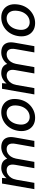

<svg xmlns="http://www.w3.org/2000/svg" viewBox="1212 -1776 576 3040"><g transform="rotate(-90 1500.0 -256.0)"><path d="M25 0 114 -512H203L198 -439Q228 -478 271 -501Q314 -524 362 -524Q400 -524 429 -514Q458 -504 478 -483Q498 -462 508 -430Q541 -475 589.5 -499.5Q638 -524 689 -524Q748 -524 787 -500.5Q826 -477 841.5 -429.5Q857 -382 844 -311L789 0H690L743 -301Q755 -370 732 -404.5Q709 -439 658 -439Q624 -439 594 -422Q564 -405 541.5 -372Q519 -339 509 -292L457 0H357L410 -301Q422 -370 399 -404.5Q376 -439 325 -439Q291 -439 260 -421Q229 -403 206 -367.5Q183 -332 174 -282L125 0Z M1154 12Q1085 12 1035.5 -19.5Q986 -51 962.5 -107.5Q939 -164 946 -237Q953 -301 978 -353.5Q1003 -406 1043 -444Q1083 -482 1134.5 -503Q1186 -524 1244 -524Q1313 -524 1362.5 -493Q1412 -462 1435.5 -406.5Q1459 -351 1451 -276Q1445 -213 1420.5 -160.5Q1396 -108 1355.5 -69.5Q1315 -31 1264 -9.5Q1213 12 1154 12ZM1168 -74Q1214 -74 1253 -98Q1292 -122 1317.5 -167Q1343 -212 1349 -274Q1355 -328 1341 -364.5Q1327 -401 1298 -420Q1269 -439 1230 -439Q1184 -439 1145.5 -414.5Q1107 -390 1081.5 -345.5Q1056 -301 1049 -239Q1043 -186 1057.5 -149Q1072 -112 1101 -93Q1130 -74 1168 -74Z M1525 0 1614 -512H1703L1698 -439Q1728 -478 1771 -501Q1814 -524 1862 -524Q1900 -524 1929 -514Q1958 -504 1978 -483Q1998 -462 2008 -430Q2041 -475 2089.5 -499.5Q2138 -524 2189 -524Q2248 -524 2287 -500.5Q2326 -477 2341.5 -429.5Q2357 -382 2344 -311L2289 0H2190L2243 -301Q2255 -370 2232 -404.5Q2209 -439 2158 -439Q2124 -439 2094 -422Q2064 -405 2041.5 -372Q2019 -339 2009 -292L1957 0H1857L1910 -301Q1922 -370 1899 -404.5Q1876 -439 1825 -439Q1791 -439 1760 -421Q1729 -403 1706 -367.5Q1683 -332 1674 -282L1625 0Z M2654 12Q2585 12 2535.5 -19.5Q2486 -51 2462.5 -107.5Q2439 -164 2446 -237Q2453 -301 2478 -353.5Q2503 -406 2543 -444Q2583 -482 2634.5 -503Q2686 -524 2744 -524Q2813 -524 2862.5 -493Q2912 -462 2935.5 -406.5Q2959 -351 2951 -276Q2945 -213 2920.5 -160.5Q2896 -108 2855.5 -69.5Q2815 -31 2764 -9.5Q2713 12 2654 12ZM2668 -74Q2714 -74 2753 -98Q2792 -122 2817.5 -167Q2843 -212 2849 -274Q2855 -328 2841 -364.5Q2827 -401 2798 -420Q2769 -439 2730 -439Q2684 -439 2645.5 -414.5Q2607 -390 2581.5 -345.5Q2556 -301 2549 -239Q2543 -186 2557.5 -149Q2572 -112 2601 -93Q2630 -74 2668 -74Z"/></g></svg>

Font: DM Sans 12pt Medium
Style: Italic
Weight: 500
Italic angle: -10°
Version: Version 4.004;gftools[0.9.30]